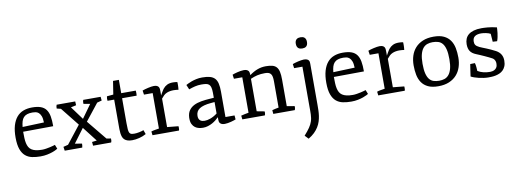

<svg xmlns="http://www.w3.org/2000/svg" viewBox="-72 -1150 5136 1902"><g transform="rotate(-10 2495.5 -199.0)"><path d="M47.4 -210Q46.9 -281.2 61.8 -332Q76.7 -382.8 104 -415.3Q131.3 -447.8 170.7 -462.9Q210 -478 258.8 -478Q312 -478 346.2 -465.6Q380.4 -453.1 399.9 -426.5Q419.4 -399.9 427 -358.4Q434.6 -316.9 434.1 -258.8L131.3 -256.3Q131.3 -221.7 132.6 -192.9Q133.8 -164.1 138.9 -140.9Q144 -117.7 153.8 -100.3Q163.6 -83 180.9 -71.5Q198.2 -60.1 223.9 -54.2Q249.5 -48.3 286.1 -48.3Q304.7 -48.3 326.4 -51.8Q348.1 -55.2 367.4 -59.6Q386.7 -64 400.6 -68.1Q414.6 -72.3 418.5 -73.7L435.1 -32.2Q431.6 -29.8 417.5 -22.2Q403.3 -14.6 380.6 -6.6Q357.9 1.5 327.1 7.8Q296.4 14.2 259.8 14.2Q214.4 14.2 175.5 6.1Q136.7 -2 108.4 -25.9Q80.1 -49.8 64 -93.8Q47.9 -137.7 47.4 -210ZM350.1 -311.5Q349.1 -353 339.6 -376.5Q330.1 -399.9 316.2 -411.4Q302.2 -422.9 286.1 -425.5Q270 -428.2 255.4 -428.2Q223.6 -428.2 201.9 -421.1Q180.2 -414.1 166 -398.9Q151.9 -383.8 144.5 -360.1Q137.2 -336.4 134.3 -303.7Z M498.5 -39.6 546.9 -51.8 687 -230 539.6 -415 498.5 -424.8Q497.1 -443.8 504.4 -462.4H691.4L693.4 -423.8L639.6 -412.1L737.3 -279.3L833.5 -413.1L767.6 -424.8Q766.6 -435.1 767.6 -445.3Q768.6 -455.6 772 -463.9H947.3L951.2 -425.8L903.8 -413.1L770.5 -244.6L932.6 -46.4L976.6 -39.6Q978 -29.8 976.6 -18.8Q975.1 -7.8 971.2 0H789.6L786.1 -38.1L834.5 -43.9L720.2 -191.4L615.2 -50.8L685.5 -39.6Q685.5 -29.8 684.3 -19Q683.1 -8.3 680.7 0H504.4Z M1074.7 -413.1H1007.8Q1005.9 -425.3 1006.6 -435.5Q1007.3 -445.8 1009.8 -458L1074.7 -463.9L1095.7 -597.7H1154.3V-463.9H1300.8Q1303.7 -439 1300.8 -413.1H1154.3V-161.6Q1154.3 -123 1156.2 -100.1Q1158.2 -77.1 1164.6 -65.2Q1170.9 -53.2 1182.9 -49.8Q1194.8 -46.4 1215.3 -46.4Q1224.6 -46.4 1237.3 -47.9Q1250 -49.3 1262.9 -52Q1275.9 -54.7 1287.6 -57.9Q1299.3 -61 1307.6 -64.9L1322.8 -22.9Q1307.6 -14.2 1289.8 -7.1Q1272 0 1253.4 4.6Q1234.9 9.3 1216.6 11.7Q1198.2 14.2 1181.6 14.2Q1153.3 14.2 1134.5 7.8Q1115.7 1.5 1103.8 -10Q1091.8 -21.5 1085.9 -37.8Q1080.1 -54.2 1077.4 -74.2Q1074.7 -94.2 1074.7 -117.4Q1074.7 -140.6 1074.7 -166Z M1382.8 -38.1Q1401.4 -44.4 1422.1 -47.6Q1442.9 -50.8 1461.4 -54.2V-410.6H1374L1367.7 -452.6Q1378.4 -457 1394 -461.4Q1409.7 -465.8 1426 -469.5Q1442.4 -473.1 1457.8 -475.6Q1473.1 -478 1483.4 -478Q1503.9 -478 1515.4 -472.7Q1526.9 -467.3 1532.5 -458.3Q1538.1 -449.2 1539.1 -436.8Q1540 -424.3 1540 -410.6V-373Q1542 -377.4 1546.9 -386.2Q1551.8 -395 1557.4 -404.5Q1563 -414.1 1568.6 -422.9Q1574.2 -431.6 1578.1 -436Q1593.8 -456.1 1617.4 -468Q1641.1 -480 1675.8 -480Q1679.2 -480 1685.1 -479.7Q1690.9 -479.5 1697.3 -479Q1703.6 -478.5 1710 -477.8Q1716.3 -477.1 1721.2 -475.6Q1721.7 -469.7 1721.9 -460.4Q1722.2 -451.2 1721.9 -440.4Q1721.7 -429.7 1720.9 -418.7Q1720.2 -407.7 1718.8 -398.4Q1710.4 -399.9 1698.2 -401.4Q1686 -402.8 1670.4 -402.8Q1651.9 -402.8 1633.8 -399.7Q1615.7 -396.5 1601.1 -390.1Q1582.5 -382.3 1569.3 -369.1Q1556.2 -356 1543.5 -340.3V-54.2L1656.2 -43Q1657.2 -40.5 1657.2 -34.7Q1657.2 -28.8 1657.2 -25.4Q1657.2 -18.6 1656.5 -11Q1655.8 -3.4 1653.8 0H1387.2Z M1775.4 -108.9Q1777.3 -151.9 1796.4 -179.4Q1815.4 -207 1847.2 -223.4Q1878.9 -239.7 1922.1 -247.1Q1965.3 -254.4 2016.6 -257.3L2049.8 -259.8V-310.5Q2049.3 -343.3 2044.4 -363Q2039.6 -382.8 2028.1 -393.6Q2016.6 -404.3 1997.3 -407.5Q1978 -410.6 1949.7 -410.6Q1916.5 -410.6 1885.7 -403.1Q1855 -395.5 1824.2 -384.3L1804.2 -431.6Q1810.5 -435.1 1825.4 -442.6Q1840.3 -450.2 1861.8 -458Q1883.3 -465.8 1910.9 -471.9Q1938.5 -478 1970.7 -478Q2017.6 -478 2048.6 -469.2Q2079.6 -460.4 2097.7 -440.4Q2115.7 -420.4 2123 -387.7Q2130.4 -355 2130.4 -307.1V-51.8H2221.7L2225.1 -11.2Q2219.2 -8.8 2206.1 -4.4Q2192.9 0 2176.8 4.2Q2160.6 8.3 2143.6 11.2Q2126.5 14.2 2112.8 14.2Q2092.3 14.2 2080.8 8.5Q2069.3 2.9 2063.7 -5.1Q2058.1 -13.2 2056.9 -22.7Q2055.7 -32.2 2055.7 -39.6V-62.5H2054.7Q2043 -50.8 2026.1 -37.1Q2009.3 -23.4 1988.8 -12.2Q1968.3 -1 1944.3 6.6Q1920.4 14.2 1894.5 14.2Q1874.5 14.2 1853.3 9.5Q1832 4.9 1814.7 -7.8Q1797.4 -20.5 1786.4 -42.5Q1775.4 -64.5 1775.4 -99.1ZM1859.4 -109.9Q1859.4 -92.3 1864.5 -81.1Q1869.6 -69.8 1878.4 -63Q1887.2 -56.2 1898.2 -53.5Q1909.2 -50.8 1920.9 -50.8Q1933.1 -50.8 1947.8 -53.5Q1962.4 -56.2 1979 -62Q1995.6 -67.9 2013.4 -77.6Q2031.2 -87.4 2049.8 -101.6V-216.8L2011.7 -213.4Q1933.6 -206.5 1896.5 -181.9Q1859.4 -157.2 1859.4 -109.9Z M2286.6 -38.1Q2304.7 -43.5 2325 -47.1Q2345.2 -50.8 2362.8 -54.2V-410.6H2278.8L2272.9 -452.6Q2278.8 -455.1 2292.2 -459.5Q2305.7 -463.9 2322.5 -468Q2339.4 -472.2 2356.7 -475.1Q2374 -478 2388.2 -478Q2408.7 -478 2419.9 -472.7Q2431.2 -467.3 2436.5 -459.5Q2441.9 -451.7 2443.1 -442.4Q2444.3 -433.1 2444.8 -425.8V-417.5Q2486.3 -448.2 2526.4 -463.1Q2566.4 -478 2610.8 -478Q2649.4 -478 2675.5 -471.2Q2701.7 -464.4 2717.5 -446.8Q2733.4 -429.2 2740.2 -398.7Q2747.1 -368.2 2747.1 -320.8V-52.7L2823.7 -39.6Q2824.7 -36.6 2824.7 -32.7Q2824.7 -28.8 2824.7 -25.4Q2824.7 -18.6 2822.5 -11Q2820.3 -3.4 2818.4 0H2602.5L2599.1 -38.1Q2616.7 -43.5 2632.3 -46.4Q2647.9 -49.3 2665 -52.7V-315.9Q2665 -343.8 2661.4 -362.3Q2657.7 -380.9 2648.9 -391.8Q2640.1 -402.8 2626 -407.5Q2611.8 -412.1 2591.3 -412.1Q2569.3 -412.1 2550 -410.2Q2530.8 -408.2 2513.2 -404.3Q2495.6 -400.4 2479 -394.5Q2462.4 -388.7 2444.8 -380.9V-54.2L2522 -39.6Q2522.9 -36.6 2522.9 -32.7Q2522.9 -28.8 2522.9 -25.4Q2522.9 -18.6 2521.2 -11Q2519.5 -3.4 2517.6 0H2291Z M2998.5 -588.4Q2986.8 -588.4 2976.8 -591.1Q2966.8 -593.8 2959 -600.3Q2951.2 -606.9 2946.8 -617.9Q2942.4 -628.9 2942.4 -645Q2942.4 -661.1 2946.8 -671.9Q2951.2 -682.6 2959 -689.2Q2966.8 -695.8 2976.8 -698.5Q2986.8 -701.2 2998.5 -701.2Q3010.3 -701.2 3020.5 -698.5Q3030.8 -695.8 3038.3 -689.2Q3045.9 -682.6 3050.3 -671.9Q3054.7 -661.1 3054.7 -645Q3054.7 -628.9 3050.3 -617.9Q3045.9 -606.9 3038.3 -600.3Q3030.8 -593.8 3020.5 -591.1Q3010.3 -588.4 2998.5 -588.4ZM2967.8 -410.6H2884.3L2878.4 -452.6Q2887.7 -456.1 2902.6 -460.7Q2917.5 -465.3 2933.8 -469Q2950.2 -472.7 2965.8 -475.3Q2981.4 -478 2992.7 -478Q3013.7 -478 3025.4 -472.7Q3037.1 -467.3 3042.2 -459.5Q3047.4 -451.7 3048.3 -442.4Q3049.3 -433.1 3049.3 -425.8V-13.2Q3049.3 13.7 3048.6 41.7Q3047.9 69.8 3043.9 97.7Q3040 125.5 3031.2 153.1Q3022.5 180.7 3006.3 206.8Q2990.2 232.9 2965.6 257.1Q2940.9 281.2 2904.8 302.7L2870.6 266.6Q2888.7 246.1 2902.6 229Q2916.5 211.9 2926.8 196.5Q2937 181.2 2944.1 167.2Q2951.2 153.3 2955.6 139.6Q2961.4 123 2963.9 105.7Q2966.3 88.4 2967.3 69.8Q2968.3 51.3 2968 30.8Q2967.8 10.3 2967.8 -13.2Z M3172.9 -210Q3172.4 -281.2 3187.3 -332Q3202.1 -382.8 3229.5 -415.3Q3256.8 -447.8 3296.1 -462.9Q3335.4 -478 3384.3 -478Q3437.5 -478 3471.7 -465.6Q3505.9 -453.1 3525.4 -426.5Q3544.9 -399.9 3552.5 -358.4Q3560.1 -316.9 3559.6 -258.8L3256.8 -256.3Q3256.8 -221.7 3258.1 -192.9Q3259.3 -164.1 3264.4 -140.9Q3269.5 -117.7 3279.3 -100.3Q3289.1 -83 3306.4 -71.5Q3323.7 -60.1 3349.4 -54.2Q3375 -48.3 3411.6 -48.3Q3430.2 -48.3 3451.9 -51.8Q3473.6 -55.2 3492.9 -59.6Q3512.2 -64 3526.1 -68.1Q3540 -72.3 3543.9 -73.7L3560.5 -32.2Q3557.1 -29.8 3543 -22.2Q3528.8 -14.6 3506.1 -6.6Q3483.4 1.5 3452.6 7.8Q3421.9 14.2 3385.3 14.2Q3339.8 14.2 3301 6.1Q3262.2 -2 3233.9 -25.9Q3205.6 -49.8 3189.5 -93.8Q3173.3 -137.7 3172.9 -210ZM3475.6 -311.5Q3474.6 -353 3465.1 -376.5Q3455.6 -399.9 3441.7 -411.4Q3427.7 -422.9 3411.6 -425.5Q3395.5 -428.2 3380.9 -428.2Q3349.1 -428.2 3327.4 -421.1Q3305.7 -414.1 3291.5 -398.9Q3277.3 -383.8 3270 -360.1Q3262.7 -336.4 3259.8 -303.7Z M3653.8 -38.1Q3672.4 -44.4 3693.1 -47.6Q3713.9 -50.8 3732.4 -54.2V-410.6H3645L3638.7 -452.6Q3649.4 -457 3665 -461.4Q3680.7 -465.8 3697 -469.5Q3713.4 -473.1 3728.8 -475.6Q3744.1 -478 3754.4 -478Q3774.9 -478 3786.4 -472.7Q3797.9 -467.3 3803.5 -458.3Q3809.1 -449.2 3810.1 -436.8Q3811 -424.3 3811 -410.6V-373Q3813 -377.4 3817.9 -386.2Q3822.8 -395 3828.4 -404.5Q3834 -414.1 3839.6 -422.9Q3845.2 -431.6 3849.1 -436Q3864.7 -456.1 3888.4 -468Q3912.1 -480 3946.8 -480Q3950.2 -480 3956.1 -479.7Q3961.9 -479.5 3968.3 -479Q3974.6 -478.5 3981 -477.8Q3987.3 -477.1 3992.2 -475.6Q3992.7 -469.7 3992.9 -460.4Q3993.2 -451.2 3992.9 -440.4Q3992.7 -429.7 3991.9 -418.7Q3991.2 -407.7 3989.7 -398.4Q3981.4 -399.9 3969.2 -401.4Q3957 -402.8 3941.4 -402.8Q3922.9 -402.8 3904.8 -399.7Q3886.7 -396.5 3872.1 -390.1Q3853.5 -382.3 3840.3 -369.1Q3827.1 -356 3814.5 -340.3V-54.2L3927.2 -43Q3928.2 -40.5 3928.2 -34.7Q3928.2 -28.8 3928.2 -25.4Q3928.2 -18.6 3927.5 -11Q3926.8 -3.4 3924.8 0H3658.2Z M4054.7 -231.9Q4054.7 -283.2 4069.1 -327.9Q4083.5 -372.6 4113.5 -406Q4143.6 -439.5 4189.2 -458.7Q4234.9 -478 4297.9 -478Q4360.8 -478 4400.9 -458.7Q4440.9 -439.5 4464.1 -406Q4487.3 -372.6 4496.1 -327.9Q4504.9 -283.2 4504.9 -231.9Q4504.9 -180.7 4490.2 -136Q4475.6 -91.3 4445.6 -57.9Q4415.5 -24.4 4369.6 -5.1Q4323.7 14.2 4261.2 14.2Q4198.2 14.2 4158.2 -5.1Q4118.2 -24.4 4095.2 -57.9Q4072.3 -91.3 4063.5 -136Q4054.7 -180.7 4054.7 -231.9ZM4144.5 -231.9Q4144.5 -172.4 4153.8 -134.8Q4163.1 -97.2 4180.4 -75.7Q4197.8 -54.2 4222.7 -46.1Q4247.6 -38.1 4279.3 -38.1Q4307.6 -38.1 4332.3 -46.1Q4356.9 -54.2 4375.2 -75.7Q4393.6 -97.2 4404.1 -134.8Q4414.6 -172.4 4414.6 -231.9Q4414.6 -291 4405.3 -328.9Q4396 -366.7 4378.7 -388.2Q4361.3 -409.7 4336.2 -417.7Q4311 -425.8 4279.3 -425.8Q4251.5 -425.8 4226.8 -417.7Q4202.1 -409.7 4183.8 -388.2Q4165.5 -366.7 4155 -328.9Q4144.5 -291 4144.5 -231.9Z M4591.3 -25.4Q4593.3 -41.5 4595.5 -55.4Q4597.7 -69.3 4599.6 -83.5Q4601.6 -97.7 4604 -113Q4606.4 -128.4 4609.4 -147.5L4656.7 -148.9Q4659.7 -139.2 4661.4 -128.2Q4663.1 -117.2 4664.1 -106.4Q4665 -95.7 4665.5 -85.7Q4666 -75.7 4666.5 -68.4Q4694.3 -51.8 4725.1 -44.4Q4755.9 -37.1 4791 -37.1Q4801.3 -37.1 4813.2 -39.6Q4825.2 -42 4835.7 -48.1Q4846.2 -54.2 4854.2 -64.5Q4862.3 -74.7 4864.7 -90.3Q4866.2 -100.1 4866 -110.8Q4865.7 -121.6 4862.3 -131.8Q4858.9 -142.1 4852.3 -150.6Q4845.7 -159.2 4835 -165Q4821.8 -172.4 4802 -181.9Q4782.2 -191.4 4760.7 -201.2Q4739.3 -210.9 4718.8 -219.7Q4698.2 -228.5 4683.6 -234.4Q4644 -250 4626.2 -276.4Q4608.4 -302.7 4608.4 -346.2Q4608.4 -376 4618.2 -400.4Q4627.9 -424.8 4648.7 -441.9Q4669.4 -459 4701.9 -468.5Q4734.4 -478 4779.3 -478Q4789.6 -478 4805.9 -477.5Q4822.3 -477.1 4842.3 -475.1Q4862.3 -473.1 4885.5 -469.5Q4908.7 -465.8 4933.1 -459.5Q4932.6 -451.2 4931.9 -436.3Q4931.2 -421.4 4929 -403.1Q4926.8 -384.8 4922.6 -364.3Q4918.5 -343.8 4911.1 -324.2L4867.2 -326.7L4861.3 -407.2Q4853.5 -412.1 4841.6 -416Q4829.6 -419.9 4816.4 -422.6Q4803.2 -425.3 4790.3 -426.8Q4777.3 -428.2 4768.1 -428.2Q4726.6 -428.2 4704.3 -412.1Q4682.1 -396 4682.1 -361.3Q4682.1 -351.1 4683.8 -342.8Q4685.5 -334.5 4690.4 -326.9Q4695.3 -319.3 4704.3 -312.5Q4713.4 -305.7 4727.5 -298.8Q4742.2 -292 4758.5 -285.6Q4774.9 -279.3 4793.9 -271.5Q4813 -263.7 4835.2 -253.7Q4857.4 -243.7 4883.3 -230Q4947.8 -195.3 4947.8 -123.5Q4947.8 -89.8 4938 -66.7Q4928.2 -43.5 4912.4 -28.1Q4896.5 -12.7 4876.7 -4.2Q4856.9 4.4 4836.4 8.5Q4815.9 12.7 4796.6 13.4Q4777.3 14.2 4763.2 14.2Q4741.7 14.2 4717 10.7Q4692.4 7.3 4668.9 1.7Q4645.5 -3.9 4625 -11Q4604.5 -18.1 4591.3 -25.4Z"/></g></svg>

Font: Fjord
Style: One
Weight: 400
Designer: Viktoriya Grabowska
Foundry: Viktoriya Grabowska
Version: Version 1.002